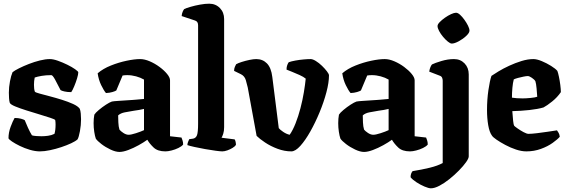

<svg xmlns="http://www.w3.org/2000/svg" viewBox="-20 -820 3071 1040"><path d="M196 0Q171 0 142 -8.5Q113 -17 87.5 -29.5Q62 -42 45 -53.5Q28 -65 26 -71Q26 -102 37.5 -133Q49 -164 59 -181Q79 -181 93.5 -177Q108 -173 114 -169Q120 -153 131.5 -128Q143 -103 153 -87Q161 -84 178.5 -83Q196 -82 205 -82Q221 -82 240 -84.5Q259 -87 275 -95Q281 -114 281 -146Q281 -160 279 -170Q276 -174 252 -182Q228 -190 193 -200.5Q158 -211 123 -222Q88 -233 62.5 -243.5Q37 -254 33 -263Q30 -272 29 -288.5Q28 -305 28 -318Q28 -348 34 -379.5Q40 -411 48 -429Q59 -438 83 -450Q107 -462 136.5 -473.5Q166 -485 196 -492.5Q226 -500 250 -500Q268 -500 293.5 -491Q319 -482 344.5 -469.5Q370 -457 387 -445Q404 -433 404 -428Q404 -417 397.5 -395.5Q391 -374 382 -352.5Q373 -331 366 -321Q345 -321 329.5 -324.5Q314 -328 308 -332Q291 -366 278 -389.5Q265 -413 258 -413Q229 -413 205.5 -409Q182 -405 168 -400Q166 -391 165 -381Q164 -371 164 -361Q164 -351 165 -341Q166 -331 169 -323Q173 -319 195 -313Q217 -307 249.5 -298.5Q282 -290 315.5 -279.5Q349 -269 375.5 -257Q402 -245 412 -231Q416 -221 417.5 -205Q419 -189 419 -174Q419 -142 413 -109.5Q407 -77 400 -65Q389 -55 365.5 -44Q342 -33 312 -23Q282 -13 251 -6.5Q220 0 196 0Z M627 3Q606 3 578.5 -10Q551 -23 529 -40Q507 -57 499 -69Q494 -83 490.5 -106Q487 -129 487 -153Q487 -165 488 -177Q489 -189 491 -199Q497 -209 515.5 -224.5Q534 -240 554 -253Q574 -266 586 -270Q596 -272 620.5 -273.5Q645 -275 673 -277Q689 -278 696 -278.5Q703 -279 715.5 -280Q728 -281 760 -284V-389Q741 -400 717 -406.5Q693 -413 669 -413Q656 -413 644 -411L610 -330Q604 -326 589 -321.5Q574 -317 554 -316Q542 -330 528 -359Q514 -388 509 -423Q538 -448 580.5 -465Q623 -482 666 -491Q709 -500 739 -500Q763 -500 791 -488Q819 -476 844 -457.5Q869 -439 885 -419.5Q901 -400 901 -385V-82L963 -75Q965 -70 968.5 -60Q972 -50 972 -37Q964 -27 946.5 -18.5Q929 -10 909.5 -5Q890 0 876 0Q834 0 812 -21Q790 -42 778 -63Q759 -49 731 -33.5Q703 -18 675 -7.5Q647 3 627 3ZM677 -90Q690 -90 716.5 -98.5Q743 -107 760 -115V-230Q748 -227 733.5 -224.5Q719 -222 704 -220Q679 -216 656 -211.5Q633 -207 620 -195Q620 -181 621 -157.5Q622 -134 627 -118Q633 -110 648 -100Q663 -90 677 -90Z M1184 0Q1174 0 1148 -3.5Q1122 -7 1091 -12.5Q1060 -18 1033 -24Q1006 -30 995 -34Q995 -42 998.5 -51Q1002 -60 1005 -66L1026 -69Q1041 -72 1047 -87.5Q1053 -103 1053 -151V-683Q1053 -704 1036 -709L964 -733Q965 -746 969.5 -756.5Q974 -767 978 -771Q988 -776 1012 -783Q1036 -790 1063.5 -795Q1091 -800 1113 -800Q1148 -800 1171 -776.5Q1194 -753 1194 -717V-131Q1194 -110 1189 -95Q1184 -80 1180 -74L1251 -65Q1254 -61 1256 -52.5Q1258 -44 1258 -35Q1253 -27 1240 -19Q1227 -11 1211.5 -5.5Q1196 0 1184 0Z M1558 0Q1521 0 1483.5 -14Q1446 -28 1416 -48Q1386 -68 1370 -84L1322 -346Q1318 -364 1311.5 -386Q1305 -408 1285 -418L1248 -436Q1248 -448 1252 -457.5Q1256 -467 1259 -472Q1269 -478 1289.5 -484.5Q1310 -491 1331.5 -495.5Q1353 -500 1368 -500Q1403 -500 1426 -476.5Q1449 -453 1455 -403L1490 -126Q1496 -118 1513.5 -106Q1531 -94 1549 -90Q1566 -114 1581 -152Q1596 -190 1607.5 -234Q1619 -278 1626 -320.5Q1633 -363 1636 -394Q1624 -404 1603 -413.5Q1582 -423 1562 -431Q1542 -439 1532 -443Q1532 -457 1536 -467.5Q1540 -478 1544 -483Q1558 -488 1580 -492Q1602 -496 1624.5 -498Q1647 -500 1663 -500Q1674 -500 1691 -489.5Q1708 -479 1724 -463.5Q1740 -448 1751 -433.5Q1762 -419 1762 -412Q1762 -373 1748 -320Q1734 -267 1711 -211.5Q1688 -156 1661 -108Q1634 -60 1607 -30Q1580 0 1558 0Z M1952 3Q1931 3 1903.5 -10Q1876 -23 1854 -40Q1832 -57 1824 -69Q1819 -83 1815.5 -106Q1812 -129 1812 -153Q1812 -165 1813 -177Q1814 -189 1816 -199Q1822 -209 1840.5 -224.5Q1859 -240 1879 -253Q1899 -266 1911 -270Q1921 -272 1945.5 -273.5Q1970 -275 1998 -277Q2014 -278 2021 -278.5Q2028 -279 2040.5 -280Q2053 -281 2085 -284V-389Q2066 -400 2042 -406.5Q2018 -413 1994 -413Q1981 -413 1969 -411L1935 -330Q1929 -326 1914 -321.5Q1899 -317 1879 -316Q1867 -330 1853 -359Q1839 -388 1834 -423Q1863 -448 1905.5 -465Q1948 -482 1991 -491Q2034 -500 2064 -500Q2088 -500 2116 -488Q2144 -476 2169 -457.5Q2194 -439 2210 -419.5Q2226 -400 2226 -385V-82L2288 -75Q2290 -70 2293.5 -60Q2297 -50 2297 -37Q2289 -27 2271.5 -18.5Q2254 -10 2234.5 -5Q2215 0 2201 0Q2159 0 2137 -21Q2115 -42 2103 -63Q2084 -49 2056 -33.5Q2028 -18 2000 -7.5Q1972 3 1952 3ZM2002 -90Q2015 -90 2041.5 -98.5Q2068 -107 2085 -115V-230Q2073 -227 2058.5 -224.5Q2044 -222 2029 -220Q2004 -216 1981 -211.5Q1958 -207 1945 -195Q1945 -181 1946 -157.5Q1947 -134 1952 -118Q1958 -110 1973 -100Q1988 -90 2002 -90Z M2314 200Q2302 200 2279.5 190.5Q2257 181 2235.5 167Q2214 153 2204 140Q2204 128 2207.5 119.5Q2211 111 2215 107Q2265 99 2308 88.5Q2351 78 2378 63V-383Q2378 -392 2374.5 -399.5Q2371 -407 2362 -410L2305 -432Q2307 -446 2311.5 -456.5Q2316 -467 2320 -471Q2336 -479 2371 -489.5Q2406 -500 2439 -500Q2474 -500 2496.5 -476.5Q2519 -453 2519 -417V27Q2519 38 2504.5 58.5Q2490 79 2466 103.5Q2442 128 2414.5 150Q2387 172 2360.5 186Q2334 200 2314 200ZM2427 -584Q2419 -584 2406 -594.5Q2393 -605 2380 -620.5Q2367 -636 2358.5 -652Q2350 -668 2350 -679Q2350 -688 2361.5 -700Q2373 -712 2390 -724Q2407 -736 2423.5 -743.5Q2440 -751 2450 -751Q2460 -751 2472 -740Q2484 -729 2495.5 -713Q2507 -697 2515 -681Q2523 -665 2523 -654Q2523 -642 2505.5 -625.5Q2488 -609 2465 -596.5Q2442 -584 2427 -584Z M2831 0Q2805 0 2775 -10Q2745 -20 2717 -35Q2689 -50 2669.5 -63.5Q2650 -77 2645 -85Q2631 -104 2624.5 -142Q2618 -180 2618 -224Q2618 -280 2625.5 -331.5Q2633 -383 2642 -409Q2655 -418 2680.5 -433.5Q2706 -449 2738.5 -464Q2771 -479 2805 -489.5Q2839 -500 2869 -500Q2888 -500 2914.5 -489Q2941 -478 2965 -463Q2989 -448 2999 -436Q3003 -426 3007.5 -404.5Q3012 -383 3015 -359.5Q3018 -336 3018 -321Q2999 -293 2971 -270.5Q2943 -248 2924 -238Q2893 -229 2847.5 -224Q2802 -219 2755 -218Q2757 -187 2759.5 -165Q2762 -143 2765 -139Q2767 -136 2782.5 -125Q2798 -114 2815.5 -104.5Q2833 -95 2843 -95Q2859 -95 2888.5 -98.5Q2918 -102 2947.5 -106.5Q2977 -111 2997 -114Q3001 -109 3006 -100Q3011 -91 3012 -79Q3000 -65 2973.5 -46Q2947 -27 2910 -13.5Q2873 0 2831 0ZM2811 -287Q2829 -287 2854.5 -289.5Q2880 -292 2890 -296Q2889 -314 2886.5 -341Q2884 -368 2880 -380Q2875 -389 2861 -398.5Q2847 -408 2839 -408Q2831 -408 2816 -405Q2801 -402 2786 -398Q2771 -394 2763 -390Q2758 -372 2755.5 -344.5Q2753 -317 2753 -291Q2764 -289 2780 -288Q2796 -287 2811 -287Z"/></svg>

Font: Texturina 72pt ExtraBold
Style: Regular
Weight: 800
Designer: Guillermo Torres Carreño
Foundry: Omnibus-Type
Version: Version 1.002; ttfautohint (v1.8.3)